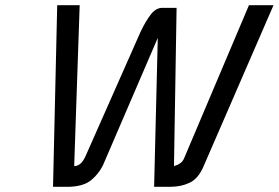

<svg xmlns="http://www.w3.org/2000/svg" viewBox="-20 -715 1067 735"><path d="M285 -695 264 -79Q275 -79 285.5 -86.5Q296 -94 306 -114L518 -593Q538 -635 558 -660.5Q578 -686 604 -685H656L646 -79Q660 -83 670.5 -90.5Q681 -98 686 -112L933 -695H1027L760 -80Q740 -32 707 -16Q674 0 634 0H570L584 -570L374 -82Q357 -48 328.5 -25Q300 -2 247 0H183L199 -695Z"/></svg>

Font: Panefresco 500wt
Style: Italic
Weight: 700
Foundry: Campivisivi & Chank Co
Version: Version 1.000